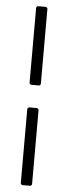

<svg xmlns="http://www.w3.org/2000/svg" viewBox="-58 -789 319 898"><g transform="rotate(5 101.5 -340.0)"><path d="M85 -391H118C124 -391 128 -395 128 -401V-750C128 -756 124 -760 118 -760H85C79 -760 75 -756 75 -750V-401C75 -395 79 -391 85 -391ZM85 80H118C124 80 128 76 128 70V-275C128 -281 124 -285 118 -285H85C79 -285 75 -281 75 -275V70C75 76 79 80 85 80Z"/></g></svg>

Font: Barlow Semi Condensed Light
Style: Regular
Weight: 300
Width: 4
Designer: Jeremy Tribby
Foundry: Tribby Type
Version: Version 1.422;hotconv 1.0.109;makeotfexe 2.5.65596